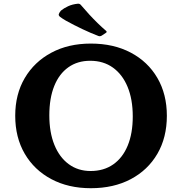

<svg xmlns="http://www.w3.org/2000/svg" viewBox="-20 -995 975 1028"><path d="M546.4 -818.7 524.4 -804.2Q515.3 -799.2 507.3 -802.2Q468.8 -816.6 421.9 -838.8Q375.1 -860.9 333 -884.3Q310.8 -897.4 301.7 -904.7Q292.7 -912 294.8 -919.3Q296.9 -926.7 305.8 -937.8Q321.7 -951 344.6 -961.6Q367.4 -972.2 397.2 -975.2Q407.2 -975.7 413.2 -968.1Q434.3 -943 457 -918.4Q479.6 -893.9 502.7 -871.3Q525.8 -848.8 548 -829.8Q555 -823.7 546.4 -818.7ZM466.3 12.7Q346.1 12.7 254.7 -36Q163.3 -84.7 112.4 -171.9Q61.5 -259.2 61.5 -375.1Q61.5 -490.4 112.6 -577.2Q163.7 -664 254.9 -712.8Q346.1 -761.7 466.3 -761.7Q588.4 -761.7 680 -713.3Q771.7 -665 822.6 -577.7Q873.4 -490.4 873.4 -375.1Q873.4 -258.8 822.6 -171.5Q771.7 -84.2 680.2 -35.8Q588.8 12.7 466.3 12.7ZM465.2 -79.4Q535.5 -79.4 586 -114.6Q636.6 -149.8 663.7 -215.3Q690.8 -280.9 690.8 -371.6Q690.8 -463.3 663.1 -530Q635.4 -596.7 584.5 -633.1Q533.6 -669.6 462.9 -669.6Q395 -669.6 345.8 -634.6Q296.6 -599.6 270.4 -534.4Q244.1 -469.2 244.1 -377.4Q244.1 -286.1 271.2 -219.4Q298.2 -152.8 348 -116.1Q397.8 -79.4 465.2 -79.4Z"/></svg>

Font: Hahmlet
Style: Regular
Weight: 400
Designer: Minjoo Ham & Mark Frömberg
Foundry: hypertype
Version: Version 1.002